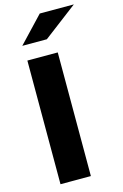

<svg xmlns="http://www.w3.org/2000/svg" viewBox="-138 -990 670 1050"><g transform="rotate(-15 196.5 -465.5)"><path d="M68 0V-700H240V0ZM62 -785 200 -931H393L201 -785Z"/></g></svg>

Font: Red Hat Text VF
Style: Regular
Weight: 300
Designer: Pentagram, MCKL
Foundry: Pentagram, MCKL
Version: Version 1.023